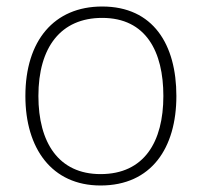

<svg xmlns="http://www.w3.org/2000/svg" viewBox="-20 -560 621 590"><path d="M522 -265C522 -423 451 -540 294 -540C146 -540 58 -435 58 -265C58 -104 139 10 289 10C445 10 522 -105 522 -265ZM98 -265C98 -415 167 -505 294 -505C429 -505 482 -401 482 -265C482 -124 423 -25 289 -25C160 -25 98 -122 98 -265Z"/></svg>

Font: Noto Sans Gurmukhi UI ExtraLight
Style: Regular
Weight: 200
Designer: Jelle Bosma - Monotype Design Team
Foundry: Monotype Imaging Inc.
Version: Version 2.004